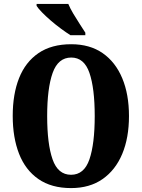

<svg xmlns="http://www.w3.org/2000/svg" viewBox="-20 -951 724 981"><path d="M343 10Q243 10 176.5 -36Q110 -82 77.5 -165Q45 -248 45 -359Q45 -470 77.5 -552Q110 -634 176.5 -679.5Q243 -725 344 -725Q439 -725 504.5 -679.5Q570 -634 604.5 -551.5Q639 -469 639 -358Q639 -247 604.5 -164.5Q570 -82 504 -36Q438 10 343 10ZM343 -58Q410 -58 437 -137Q464 -216 464 -358Q464 -500 437 -578.5Q410 -657 344 -657Q277 -657 249 -578.5Q221 -500 221 -358Q221 -216 248.5 -137Q276 -58 343 -58ZM340 -771Q318 -785 291.5 -804.5Q265 -824 239.5 -846Q214 -868 194.5 -888Q175 -908 167 -921V-931H329Q338 -909 354 -882Q370 -855 387 -829Q404 -803 416 -784V-771Z"/></svg>

Font: Noto Serif Bengali ExtraCondensed Black
Style: Regular
Weight: 900
Width: 2
Designer: Juan Bruce, Universal Thirst, Indian Type Foundry and the Monotype Design Team.
Foundry: Monotype Imaging Inc.
Version: Version 2.003; ttfautohint (v1.8.4.7-5d5b)